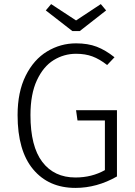

<svg xmlns="http://www.w3.org/2000/svg" viewBox="-20 -908 658 939"><path d="M540 -628 504 -590Q467 -619 432 -632Q397 -645 352 -645Q293 -645 242.5 -614Q192 -583 160.5 -515.5Q129 -448 129 -345Q129 -192 187 -116Q245 -40 349 -40Q429 -40 493 -76V-319H359L352 -369H552V-45Q454 11 349 11Q218 11 142 -80Q66 -171 66 -345Q66 -458 105.5 -537.5Q145 -617 210.5 -656.5Q276 -696 352 -696Q410 -696 453 -679.5Q496 -663 540 -628ZM499 -857 370 -756H334L204 -857L230 -888L352 -808L473 -888Z"/></svg>

Font: Fira Sans Light
Style: Regular
Weight: 300
Designer: bBox Type GmbH & Carrois Corporate GbR & Edenspiekermann AG
Foundry: bBox Type GmbH & Carrois Corporate GbR & Edenspiekermann AG
Version: Version 4.301